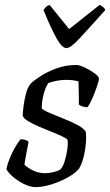

<svg xmlns="http://www.w3.org/2000/svg" viewBox="-20 -766 451 786"><path d="M126 0Q103 0 76.5 -13.5Q50 -27 30 -45Q10 -63 6 -75Q12 -100 23 -125.5Q34 -151 46 -170Q58 -189 64 -196Q85 -196 97 -186Q94 -169 89 -144Q84 -119 80 -92Q94 -78 116.5 -67.5Q139 -57 164 -57Q181 -57 197.5 -61Q214 -65 226 -71Q237 -81 244.5 -105Q252 -129 255.5 -154.5Q259 -180 256 -194Q253 -199 235 -207.5Q217 -216 191 -226.5Q165 -237 139 -248Q113 -259 94.5 -270.5Q76 -282 73 -292Q73 -304 76 -328.5Q79 -353 85.5 -379.5Q92 -406 104 -422Q114 -433 141.5 -451.5Q169 -470 208.5 -485Q248 -500 292 -500Q305 -500 327 -489.5Q349 -479 367 -466Q385 -453 385 -444Q385 -436 377 -412.5Q369 -389 358.5 -364.5Q348 -340 338 -327Q327 -327 317 -330.5Q307 -334 303 -338Q303 -357 302.5 -386Q302 -415 301 -433Q290 -436 277.5 -437.5Q265 -439 253 -439Q228 -439 206.5 -434Q185 -429 178 -426Q167 -411 159 -381.5Q151 -352 151 -322Q161 -313 186 -302.5Q211 -292 241 -280Q271 -268 296 -255Q321 -242 331 -227Q334 -204 331 -174Q328 -144 320.5 -117Q313 -90 303 -75Q286 -55 254.5 -38Q223 -21 188.5 -10.5Q154 0 126 0ZM252 -569Q234 -569 211.5 -609Q189 -649 158 -725Q162 -731 167 -736.5Q172 -742 183 -746L263 -647L388 -746Q408 -736 411 -725Q344 -650 306.5 -609.5Q269 -569 252 -569Z"/></svg>

Font: Texturina Light
Style: Italic
Weight: 300
Italic angle: -11°
Designer: Guillermo Torres Carreño
Foundry: Omnibus-Type
Version: Version 1.002; ttfautohint (v1.8.3)